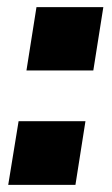

<svg xmlns="http://www.w3.org/2000/svg" viewBox="-20 -517 313 537"><path d="M54 -320 82 -497H269L241 -320ZM3 0 32 -178H219L191 0Z"/></svg>

Font: Nunito Sans 10pt SemiCondensed Black
Style: Italic
Weight: 900
Width: 4
Italic angle: -9°
Designer: Vernon Adams
Foundry: Vernon Adams
Version: Version 3.101;gftools[0.9.27]